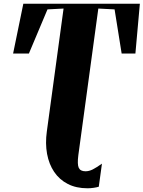

<svg xmlns="http://www.w3.org/2000/svg" viewBox="-20 -763 772 1033"><path d="M451 250Q390 250 344.8 226.8Q299.5 203.5 271.5 162Q243.5 120.5 233.2 64.8Q223 9 232 -56L322 -717L235.5 -712.5L135.5 -475H50.5L105.5 -743H732.5L708.5 -475H634.5L596.5 -712.5L509 -717L401.5 71.5Q395 121.5 403.8 140Q412.5 158.5 440 158.5Q459 158.5 478.5 148.8Q498 139 528.5 117.5L511.5 241.5Q501 245 483.8 247.5Q466.5 250 451 250Z"/></svg>

Font: Merriweather 144pt Black
Style: Italic
Weight: 900
Italic angle: -7.8°
Version: Version 2.101